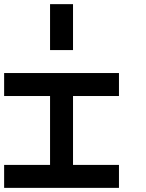

<svg xmlns="http://www.w3.org/2000/svg" viewBox="-20 -909 707 929"><path d="M222.2 -444.4H0V-555.6H555.6V-444.4H333.3V-111.1H555.6V0H0V-111.1H222.2ZM333.3 -666.7H222.2V-888.9H333.3Z"/></svg>

Font: Pixeloid Mono
Style: Regular
Weight: 400
Monospace: yes
Designer: GGBotNet
Foundry: GGBotNet
Version: 0.5